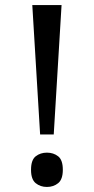

<svg xmlns="http://www.w3.org/2000/svg" viewBox="-20 -734 372 761"><path d="M139 -201 108 -714H224L193 -201ZM166 7Q140 7 121.5 -8Q103 -23 103 -61Q103 -100 121.5 -114.5Q140 -129 166 -129Q192 -129 210.5 -114.5Q229 -100 229 -61Q229 -23 210.5 -8Q192 7 166 7Z"/></svg>

Font: Noto Rashi Hebrew
Style: Regular
Weight: 400
Version: Version 1.006